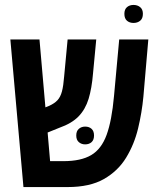

<svg xmlns="http://www.w3.org/2000/svg" viewBox="-20 -758 637 778"><path d="M75 0 22 -598H140L164 -323L179 -329Q201 -339 213 -352Q225 -365 231 -387.5Q237 -410 240 -449L254 -598H370L357 -461Q352 -400 339 -357.5Q326 -315 298.5 -286.5Q271 -258 220 -240L173 -221L183 -105H237Q308 -105 349.5 -129.5Q391 -154 412 -211.5Q433 -269 442 -369L463 -598H581L561 -366Q555 -302 539.5 -237.5Q524 -173 491 -119Q458 -65 401 -32.5Q344 0 254 0ZM289 -209Q289 -227 299.5 -236Q310 -245 325 -245Q341 -245 351 -236Q361 -227 361 -209Q361 -191 351 -182Q341 -173 325 -173Q310 -173 299.5 -182Q289 -191 289 -209ZM521 -665Q505 -665 494.5 -674Q484 -683 484 -702Q484 -720 494.5 -729Q505 -738 521 -738Q537 -738 548 -729Q559 -720 559 -702Q559 -683 548 -674Q537 -665 521 -665Z"/></svg>

Font: Noto Sans Hebrew Condensed SemiBold
Style: Regular
Weight: 600
Width: 3
Designer: Monotype Design Team
Foundry: Monotype Imaging Inc.
Version: Version 2.004; ttfautohint (v1.8.4.7-5d5b)